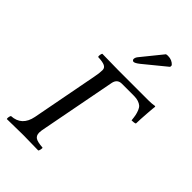

<svg xmlns="http://www.w3.org/2000/svg" viewBox="-266 -999 1096 1096"><g transform="rotate(45 282.0 -451.0)"><path d="M15.1 2Q12.7 -2.4 14.6 -13.2Q16.6 -23.9 20 -26.9Q102.5 -31.2 120.1 -120.1L196.8 -522Q204.1 -556.6 204.1 -582Q204.1 -599.6 187.7 -607.7Q171.4 -615.7 132.8 -617.2Q130.4 -625 132.6 -635Q134.8 -645 137.2 -647Q227.1 -645 264.2 -645H514.2Q537.1 -645 560.1 -648.9Q564 -648.9 564 -645Q562.5 -637.7 558.6 -584.7Q554.7 -531.7 554.2 -501Q544.4 -496.1 523.9 -496.1Q521.5 -519.5 518.6 -534.2Q515.6 -548.8 509.5 -564Q503.4 -579.1 494.4 -586.9Q485.4 -594.7 470.2 -599.9Q455.1 -605 434.1 -605H336.9Q301.3 -605 293 -568.8L207 -120.1Q200.2 -88.4 200.2 -74.2Q200.2 -50.3 216.1 -40Q231.9 -29.8 273.9 -26.9Q277.3 -25.9 274.9 -13.7Q272.5 -1.5 269 2Q189 0 150.9 0H138.2Q101.1 0 15.1 2ZM293.9 -775.9 396 -901.9Q401.9 -903.8 411.1 -903.8Q443.8 -903.8 463.9 -880.9V-868.2L330.1 -758.8Q306.6 -740.2 295.9 -740.2Q291 -740.2 287.6 -743.9Q284.2 -747.6 284.2 -752Q284.2 -763.7 293.9 -775.9Z"/></g></svg>

Font: Common Serif News
Style: Italic
Weight: 450
Italic angle: -12°
Designer: Philipp H. Poll, Khaled Hosny
Foundry: Stefan Peev, Context Ltd.
Version: Version 1.026